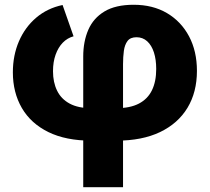

<svg xmlns="http://www.w3.org/2000/svg" viewBox="-20 -570 868 794"><path d="M324.2 204.1V-336.4Q324.2 -398.4 345.2 -446.8Q366.2 -495.1 412.1 -522.7Q458 -550.3 532.7 -550.3Q611.8 -550.3 670.4 -515.9Q729 -481.4 761.7 -419.9Q794.4 -358.4 794.4 -276.9Q794.4 -189 755.4 -124.3Q716.3 -59.6 642.1 -23.9Q567.9 11.7 460.9 11.7H358.4Q252.4 11.7 179.9 -23.9Q107.4 -59.6 70.3 -123.5Q33.2 -187.5 33.2 -271Q33.2 -340.8 58.3 -399.2Q83.5 -457.5 129.6 -496.8Q175.8 -536.1 238.8 -549.3L284.2 -419.9Q258.8 -413.1 239.7 -393.6Q220.7 -374 210 -344Q199.2 -314 199.2 -275.4Q199.2 -229.5 216.1 -195.1Q232.9 -160.6 268.1 -141.6Q303.2 -122.6 358.4 -122.6H460.9Q518.1 -122.6 554.4 -141.6Q590.8 -160.6 608.4 -196.8Q626 -232.9 626 -284.7Q626 -323.7 616.5 -353.3Q606.9 -382.8 588.6 -399.4Q570.3 -416 544.4 -416Q519 -416 507.3 -400.4Q495.6 -384.8 492.2 -359.4Q488.8 -334 488.8 -304.7V204.1Z"/></svg>

Font: Inter 18pt ExtraBold
Style: Regular
Weight: 800
Designer: Rasmus Andersson
Foundry: rsms
Version: Version 4.001;git-66647c0bb